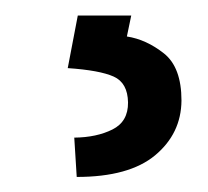

<svg xmlns="http://www.w3.org/2000/svg" viewBox="-20 -23 271 250"><path d="M81.3 -2.8H150.9L145.2 24.5Q170.5 28.4 193.4 46.5Q216.3 64.6 216.3 108Q215.9 150.9 182 179.2Q148.1 207.4 79.9 207.4L76.7 156.2Q105.8 155.9 126.4 145.6Q147 135.3 146.7 110.4Q146.3 84.9 128 76.7Q109.7 68.5 68.2 65.7Z"/></svg>

Font: Inter UI Light
Style: Regular
Weight: 300
Designer: Rasmus Andersson
Foundry: rsms
Version: 3.2;8d6f07862